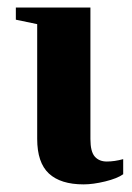

<svg xmlns="http://www.w3.org/2000/svg" viewBox="-20 -479 350 509"><path d="M201.7 9.8Q140.6 9.8 109.6 -19Q78.6 -47.9 78.6 -110.8V-415L22 -426.8V-459H219.7V-110.4Q219.7 -77.1 231.2 -64Q242.7 -50.8 263.2 -50.8Q283.2 -50.8 306.6 -57.1V-17.1Q291 -5.9 258.8 2Q226.6 9.8 201.7 9.8Z"/></svg>

Font: Liberation Serif
Style: Bold
Weight: 700
Designer: Steve Matteson
Foundry: Ascender Corporation
Version: Version 2.1.5